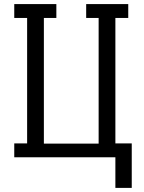

<svg xmlns="http://www.w3.org/2000/svg" viewBox="-20 -770 705 940"><path d="M49.8 0V-67.9H112.8V-682.1H49.8V-750H255.9V-682.1H194.8V-66.9H462.9V-682.1H401.9V-750H607.9V-682.1H544.9V-67.9H625V149.9H544.9V0Z"/></svg>

Font: Kelly Slab
Style: Regular
Weight: 400
Designer: Denis Masharov
Foundry: Denis Masharov
Version: Version 1.001